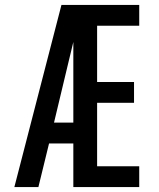

<svg xmlns="http://www.w3.org/2000/svg" viewBox="-20 -755 640 775"><path d="M38 0 228 -735H311Q297 -674 282.5 -612.5Q268 -551 253 -490L198 -260H276V-176H178L135 0ZM276 0V-735H542V-651H372V-424H521V-340H372V-84H542V0Z"/></svg>

Font: Iosevka Fixed Medium Extended
Style: Regular
Weight: 500
Width: 7
Monospace: yes
Designer: Belleve Invis
Foundry: Belleve Invis
Version: Version 24.1.1; ttfautohint (v1.8.4)